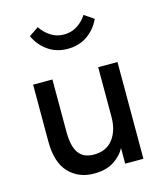

<svg xmlns="http://www.w3.org/2000/svg" viewBox="-106 -768 732 855"><g transform="rotate(-15 260.5 -340.5)"><path d="M223 7Q152 7 107 -40Q62 -87 62 -185V-446H151V-205Q151 -138 173.5 -106.5Q196 -75 244 -75Q301 -75 331.5 -114.5Q362 -154 362 -218V-446H451V0H367V-72Q349 -38 313 -15.5Q277 7 223 7ZM253 -560Q202 -560 163.5 -586.5Q125 -613 104 -658L148 -688Q165 -662 192 -644Q219 -626 253 -626Q288 -626 315 -643.5Q342 -661 359 -688L403 -658Q382 -613 343.5 -586.5Q305 -560 253 -560Z"/></g></svg>

Font: Tilda Sans Medium
Style: Regular
Weight: 500
Designer: ParaType Ltd
Foundry: ParaType Ltd
Version: Version 1.009